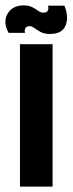

<svg xmlns="http://www.w3.org/2000/svg" viewBox="-49 -692 269 712"><path d="M25 0V-528H146V0ZM136 -566Q115 -566 101.5 -573.5Q88 -581 78.5 -588Q69 -595 60 -595Q49 -595 45 -587Q41 -579 44 -570H-17Q-39 -610 -21 -641Q-3 -672 39 -672Q58 -672 70.5 -665.5Q83 -659 92.5 -652Q102 -645 112 -645Q125 -645 128.5 -653Q132 -661 129 -671H190Q207 -628 194 -597Q181 -566 136 -566Z"/></svg>

Font: Bricolage Grotesque 96pt Condensed SemiBold
Style: Regular
Weight: 600
Width: 3
Designer: Mathieu Triay
Foundry: Atelier Triay
Version: Version 1.001; ttfautohint (v1.8.4.7-5d5b);gftools[0.9.33.de